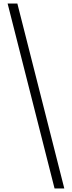

<svg xmlns="http://www.w3.org/2000/svg" viewBox="-20 -886 406 1084"><path d="M288 178 23 -866H78L343 178Z"/></svg>

Font: Noto Sans Malayalam UI SemiCondensed Light
Style: Regular
Weight: 300
Width: 4
Designer: Jelle Bosma - Monotype Design Team
Foundry: Monotype Imaging Inc.
Version: Version 2.104; ttfautohint (v1.8.4.7-5d5b)